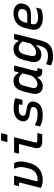

<svg xmlns="http://www.w3.org/2000/svg" viewBox="1287 -2108 1026 3640"><g transform="rotate(-90 1800.0 -288.0)"><path d="M113 -534H280Q291 -534 288 -523Q265 -429 241 -334.5Q217 -240 194 -146Q191 -133 188 -120Q185 -107 181 -93Q189 -92 198.5 -90.5Q208 -89 222 -89Q298 -89 351.5 -130.5Q405 -172 426 -255L439 -307Q456 -374 452.5 -422.5Q449 -471 425 -517L429 -534H514Q523 -534 527 -529Q540 -514 549 -480Q558 -446 558.5 -401Q559 -356 547 -307L533 -255Q510 -164 463 -105.5Q416 -47 352.5 -19Q289 9 215 9Q151 9 111 -4Q71 -17 62 -25Q59 -29 60 -37Q86 -138 111 -238.5Q136 -339 161 -440H100Q89 -440 92 -451Q96 -467 102 -490Q108 -513 113 -534Z M730 -534H1008Q1019 -534 1016 -523Q992 -428 969 -334Q946 -240 921 -143Q914 -113 924 -102Q929 -98 937.5 -95.5Q946 -93 962 -93H1099Q1094 -73 1088.5 -52.5Q1083 -32 1078 -11Q1075 0 1064 0H945Q883 0 852 -20Q821 -40 814 -74Q807 -108 817 -148Q836 -224 853.5 -296Q871 -368 890 -441H717Q706 -441 709 -452Q714 -472 719.5 -493Q725 -514 730 -534ZM955 -781H1086Q1097 -781 1094 -770L1067 -661H936Q925 -661 928 -672Z M1575 -542Q1657 -542 1703.5 -529.5Q1750 -517 1757 -509Q1761 -506 1758 -498L1729 -386Q1726 -376 1715 -376H1629L1631 -384Q1635 -398 1638 -411.5Q1641 -425 1644 -436Q1610 -446 1562 -446Q1443 -446 1428 -380Q1421 -354 1433 -335.5Q1445 -317 1487 -309L1571 -293Q1652 -279 1678.5 -238Q1705 -197 1691 -141Q1671 -65 1608.5 -28Q1546 9 1443 9Q1349 9 1294.5 -10Q1240 -29 1226 -42Q1223 -45 1224 -51Q1231 -77 1236 -96.5Q1241 -116 1246 -136H1262Q1302 -111 1345.5 -99.5Q1389 -88 1456 -88Q1521 -88 1551.5 -106Q1582 -124 1589 -152Q1597 -181 1583.5 -199Q1570 -217 1520 -227L1436 -242Q1365 -256 1337.5 -297.5Q1310 -339 1324 -394Q1344 -470 1406.5 -506Q1469 -542 1575 -542Z M2085 -545Q2138 -545 2174 -521Q2210 -497 2233 -450H2249Q2253 -468 2258 -487.5Q2263 -507 2270 -534H2367Q2379 -534 2376 -522Q2351 -423 2325 -320.5Q2299 -218 2276 -127Q2267 -92 2298 -92H2331Q2326 -72 2320 -50.5Q2314 -29 2309 -9Q2308 0 2298 0H2258Q2212 0 2187.5 -23Q2163 -46 2162 -86H2148Q2117 -40 2076.5 -15Q2036 10 1982 10Q1899 10 1862 -51Q1825 -112 1850 -212L1886 -355Q1905 -429 1935 -470.5Q1965 -512 2003 -528.5Q2041 -545 2085 -545ZM1970 -108Q1987 -90 2020 -90Q2060 -90 2099 -113.5Q2138 -137 2184 -196Q2196 -241 2207 -285.5Q2218 -330 2230 -375Q2205 -408 2174 -426Q2143 -444 2105 -444Q2062 -444 2034.5 -420.5Q2007 -397 1992 -339L1958 -208Q1940 -137 1970 -108Z M2693 -545Q2748 -545 2783 -519.5Q2818 -494 2838 -455H2855Q2860 -475 2865 -494.5Q2870 -514 2875 -534H2970Q2981 -534 2978 -523Q2956 -433 2935.5 -353Q2915 -273 2894.5 -192.5Q2874 -112 2851 -22Q2819 105 2745 155Q2671 205 2554 205Q2484 205 2439 190Q2394 175 2384 164Q2381 159 2382 153Q2387 133 2391.5 115.5Q2396 98 2402 76H2419Q2453 94 2485.5 101Q2518 108 2562 108Q2605 108 2638 97.5Q2671 87 2694 64Q2713 45 2726.5 20.5Q2740 -4 2750 -41Q2754 -58 2758.5 -74.5Q2763 -91 2767 -107H2749Q2721 -67 2679.5 -42Q2638 -17 2583 -17Q2501 -17 2465 -73.5Q2429 -130 2453 -226L2483 -348Q2510 -455 2563 -500Q2616 -545 2693 -545ZM2572 -135Q2590 -117 2625 -117Q2668 -117 2710 -142Q2752 -167 2796 -221Q2805 -258 2814.5 -295.5Q2824 -333 2835 -374Q2804 -414 2774.5 -430.5Q2745 -447 2709 -447Q2664 -447 2634.5 -421Q2605 -395 2589 -333L2562 -226Q2554 -192 2557 -169.5Q2560 -147 2572 -135Z M3367 -545Q3437 -545 3482 -519.5Q3527 -494 3545 -452.5Q3563 -411 3549 -361L3545 -345Q3526 -277 3475.5 -245.5Q3425 -214 3339 -214H3167L3166 -209Q3148 -143 3178 -112Q3207 -79 3287 -79Q3341 -79 3379 -87.5Q3417 -96 3459 -113H3475Q3471 -94 3465.5 -74.5Q3460 -55 3455 -35Q3454 -31 3450 -27Q3434 -11 3388 0Q3342 11 3278 11Q3153 11 3094.5 -51.5Q3036 -114 3063 -222L3090 -330Q3119 -443 3193.5 -494Q3268 -545 3367 -545ZM3351 -457Q3293 -457 3253 -426.5Q3213 -396 3195 -325L3185 -284H3339Q3381 -284 3408.5 -301.5Q3436 -319 3445 -356Q3457 -406 3430 -433Q3419 -444 3399.5 -450.5Q3380 -457 3351 -457Z"/></g></svg>

Font: Recursive Mn Lnr St Med
Style: Italic
Weight: 500
Italic angle: -15°
Monospace: yes
Version: Version 1.079;hotconv 1.0.112;makeotfexe 2.5.65598; ttfautoh